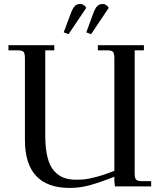

<svg xmlns="http://www.w3.org/2000/svg" viewBox="-20 -927 791 955"><path d="M22 -676.8V-702.1H250V-676.8H205.1V-252.9Q205.1 -189 216.3 -144.8Q227.5 -100.6 249 -76.9Q270.5 -53.2 296.6 -43.2Q322.8 -33.2 356.9 -33.2Q381.8 -33.2 400.1 -34.9Q418.5 -36.6 458.3 -46.9Q498 -57.1 548.8 -77.1V-637.2Q548.8 -662.1 541.7 -669.4Q534.7 -676.8 509.8 -676.8H466.8V-702.1H695.8V-676.8H649.9V-65.9Q649.9 -41 657 -33.4Q664.1 -25.9 689 -25.9H731.9V0H551.8L548.8 -25.9V-47.9Q472.7 -18.1 424.1 -5.1Q375.5 7.8 327.1 7.8Q104 7.8 104 -231V-637.2Q104 -662.1 96.9 -669.4Q89.8 -676.8 64.9 -676.8ZM296.9 -766.1 331.1 -857.9Q341.3 -885.3 351.6 -896.2Q361.8 -907.2 378.9 -907.2Q397 -907.2 409.2 -888.2L320.8 -756.8ZM409.2 -766.1 442.9 -857.9Q452.6 -885.3 463.4 -896.2Q474.1 -907.2 491.2 -907.2Q508.8 -907.2 521 -888.2L433.1 -756.8Z"/></svg>

Font: Dihjauti S
Style: Bold
Weight: 700
Designer: T. Christopher White
Version: Version 3.0.0